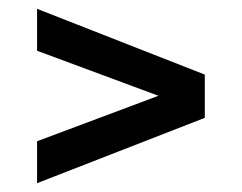

<svg xmlns="http://www.w3.org/2000/svg" viewBox="-20 -470 549 435"><path d="M64 -55V-150L339 -253L64 -355V-450L444 -301V-203Z"/></svg>

Font: Saira Semi Condensed Medium
Style: Regular
Weight: 500
Width: 4
Designer: Hector Gatti with collaboration of the Omnibus-Type team
Foundry: Omnibus-Type
Version: Version 1.001; ttfautohint (v1.8)